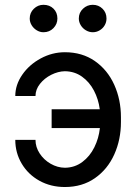

<svg xmlns="http://www.w3.org/2000/svg" viewBox="-20 -749 553 779"><path d="M124 -359.4H42Q42 -404.8 70.3 -445.8Q98.6 -486.8 145.3 -512Q191.9 -537.1 243.2 -537.1Q313.5 -537.1 365 -501.2Q416.5 -465.3 443.6 -405Q470.7 -344.7 470.7 -273.4V-253.9Q470.7 -182.6 443.6 -122.3Q416.5 -62 365 -26.1Q313.5 9.8 243.2 9.8Q186 9.8 140.1 -15.6Q94.2 -41 68.1 -85Q42 -128.9 42 -181.6H124Q124 -152.3 140.9 -126.5Q157.7 -100.6 185.3 -84.7Q212.9 -68.8 243.2 -68.4Q283.2 -68.8 314 -91.8Q344.7 -114.7 362.8 -151.4Q380.9 -188 385.3 -229.5H189.5V-305.7H384.8Q379.4 -346.7 361.1 -381.6Q342.8 -416.5 312.7 -438Q282.7 -459.5 243.2 -460Q215.8 -459.5 188 -445.6Q160.2 -431.6 142.1 -408.7Q124 -385.7 124 -359.4ZM100.6 -673.8Q100.6 -697.3 117.2 -713.4Q133.8 -729.5 156.2 -729.5Q181.2 -729.5 197 -713.9Q212.9 -698.2 212.9 -673.8Q212.9 -651.4 196.8 -634.8Q180.7 -618.2 156.2 -618.2Q142.1 -618.2 129.2 -626Q116.2 -633.8 108.4 -646.7Q100.6 -659.7 100.6 -673.8ZM299.8 -673.8Q299.8 -697.8 316.7 -713.6Q333.5 -729.5 356.4 -729.5Q379.9 -729.5 396 -713.6Q412.1 -697.8 412.1 -673.8Q412.1 -659.2 404.8 -646.5Q397.5 -633.8 384.5 -626Q371.6 -618.2 356.4 -618.2Q341.8 -618.2 328.6 -626Q315.4 -633.8 307.6 -646.7Q299.8 -659.7 299.8 -673.8Z"/></svg>

Font: Pretendard Std
Style: Regular
Weight: 400
Designer: Base glyphs from Inter by Rasmus Andersson; Hangeul glyphs from Noto Sans CJK(Source Han Sans) by Jang Soo-young and Kan
Foundry: Kil Hyung-jin
Version: Version 1.309